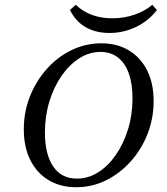

<svg xmlns="http://www.w3.org/2000/svg" viewBox="-20 -761 688 792"><path d="M294.4 11.3Q229 11.3 180.2 -18.1Q131.5 -47.6 104.8 -101.2Q78.2 -154.8 78.2 -227.4Q78.2 -300 103.6 -363.7Q129 -427.4 173.4 -477Q217.7 -526.6 275.4 -554.4Q333.1 -582.3 398.4 -582.3Q463.7 -582.3 512.1 -552.8Q560.5 -523.4 587.1 -470.2Q613.7 -416.9 613.7 -344.4Q613.7 -271.8 588.3 -207.7Q562.9 -143.5 518.5 -94.4Q474.2 -45.2 416.9 -16.9Q359.7 11.3 294.4 11.3ZM297.6 -24.2Q343.5 -24.2 384.7 -50Q425.8 -75.8 457.7 -121.8Q489.5 -167.7 508.1 -227.4Q526.6 -287.1 526.6 -354.8Q526.6 -415.3 511.3 -458.1Q496 -500.8 466.5 -523.8Q437.1 -546.8 394.4 -546.8Q348.4 -546.8 307.3 -520.6Q266.1 -494.4 233.9 -448Q201.6 -401.6 183.5 -341.5Q165.3 -281.5 165.3 -214.5Q165.3 -125 199.2 -74.6Q233.1 -24.2 297.6 -24.2ZM431.5 -625Q375 -625 333.5 -648.8Q291.9 -672.6 268.5 -720.2L292.7 -741.1Q322.6 -712.9 360.1 -699.2Q397.6 -685.5 443.5 -685.5Q490.3 -685.5 533.5 -700Q576.6 -714.5 608.1 -741.1L627.4 -719.4Q591.1 -673.4 539.9 -649.2Q488.7 -625 431.5 -625Z"/></svg>

Font: Playfair 9pt
Style: Italic
Weight: 400
Italic angle: -15.6°
Designer: Claus Eggers Sørensen
Foundry: Claus Eggers Sørensen
Version: Version 2.001;gftools[0.9.30]